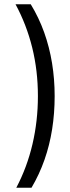

<svg xmlns="http://www.w3.org/2000/svg" viewBox="-20 -760 329 900"><path d="M127.7 120H56.4Q106.9 24.2 132.3 -84.6Q157.7 -193.4 157.7 -309.6Q157.7 -428.5 131.1 -536.4Q104.5 -644.2 52.8 -740H124.1Q162.2 -677.6 187 -608.3Q211.8 -539 224 -463.9Q236.2 -388.9 236.2 -309.6Q236.2 -229.1 224.4 -154.3Q212.6 -79.6 188.5 -10.9Q164.4 57.8 127.7 120Z"/></svg>

Font: Encode Sans SC Condensed Thin
Style: Regular
Weight: 100
Width: 3
Designer: Multiple Designers
Foundry: Impallari Type
Version: Version 3.002